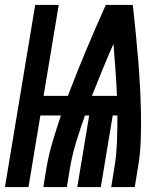

<svg xmlns="http://www.w3.org/2000/svg" viewBox="-41 -755 661 775"><path d="M-21 0 101 -735H196L135 -368H233Q268 -460 306.5 -552Q345 -644 386 -735H495Q501 -681 506.5 -626.5Q512 -572 516.5 -517Q521 -462 524 -407.5Q527 -353 528 -297.5Q529 -242 527 -186Q525 -130 515 -74L503 0H408L420 -74Q429 -127 431 -181Q433 -235 433 -289H414L366 0H271L319 -289H302Q283 -236 266.5 -182Q250 -128 241 -74L229 0H134L146 -74Q155 -128 171 -182Q187 -236 205 -289H122L74 0ZM330 -368H431Q429 -420 425 -473Q421 -526 417 -578Q394 -526 372.5 -473.5Q351 -421 330 -368Z"/></svg>

Font: Iosevka Curly XBdEx
Style: Italic
Weight: 800
Width: 7
Italic angle: -9°
Monospace: yes
Designer: Belleve Invis
Foundry: Belleve Invis
Version: Version 11.1.0; ttfautohint (v1.8.3)